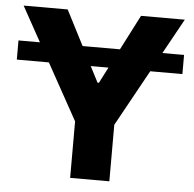

<svg xmlns="http://www.w3.org/2000/svg" viewBox="-51 -759 819 810"><g transform="rotate(5 358.5 -353.5)"><path d="M709 -477.5H572.8L441.4 -239.3V0H275.4V-239.3L143.6 -477.5H7.8V-558.6H98.6L16.6 -707H203.1L279.3 -558.6H437.5L513.7 -707H699.2L617.2 -558.6H709ZM355.5 -410.2H361.3L396 -477.5H320.8Z"/></g></svg>

Font: Pretendard GOV ExtraBold
Style: Regular
Weight: 800
Designer: Base glyphs from Inter by Rasmus Andersson; Hangeul glyphs from Noto Sans CJK(Source Han Sans) by Jang Soo-young and Kan
Foundry: Kil Hyung-jin
Version: Version 1.309